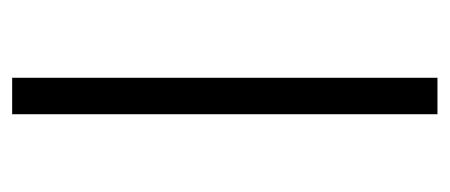

<svg xmlns="http://www.w3.org/2000/svg" viewBox="-232 -508 740 316"><g transform="rotate(90 138.0 -350.0)"><path d="M108 0H168V-700H108Z"/></g></svg>

Font: Resamitz
Style: Regular
Weight: 500
Designer: gluk
Foundry: gluk
Version: Version 0.047